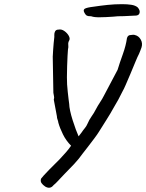

<svg xmlns="http://www.w3.org/2000/svg" viewBox="-20 -844 701 921"><path d="M627 -676Q645 -672 655 -654.5Q665 -637 659 -617Q657 -610 653.5 -602Q650 -594 647 -586Q640 -573 629 -546Q618 -519 605.5 -489.5Q593 -460 583 -437Q573 -414 569 -408Q559 -387 548 -367Q537 -347 525 -327Q509 -298 490.5 -269Q472 -240 454 -211Q448 -201 432 -179.5Q416 -158 400 -137.5Q384 -117 377 -108Q358 -81 335.5 -57Q313 -33 290 -10Q280 1 271.5 9.5Q263 18 255.5 26.5Q248 35 237 44Q221 65 197 51Q185 43 179 34Q173 25 177 13Q179 10 190 -2.5Q201 -15 216.5 -30.5Q232 -46 246 -60Q260 -74 266 -80Q283 -98 296.5 -113.5Q310 -129 321 -145Q297 -169 282 -199.5Q267 -230 260 -255Q259 -263 256 -270.5Q253 -278 253 -286L238 -366Q241 -375 239 -382.5Q237 -390 236 -399L233 -574Q233 -570 233.5 -580Q234 -590 235 -606Q236 -622 237.5 -637.5Q239 -653 240 -661Q241 -666 240.5 -676Q240 -686 244.5 -694Q249 -702 261 -702Q275 -705 289 -695Q303 -685 310 -672Q317 -659 312 -650Q306 -640 307.5 -629Q309 -618 306 -606Q305 -598 304 -576Q303 -554 302 -526.5Q301 -499 301 -473.5Q301 -448 302 -434Q302 -442 302.5 -431.5Q303 -421 305 -403Q307 -385 309 -368Q311 -351 312 -345Q312 -333 316.5 -312Q321 -291 328.5 -267.5Q336 -244 343.5 -223.5Q351 -203 357 -190L371 -208Q379 -220 387 -229.5Q395 -239 400 -251Q408 -270 419.5 -286Q431 -302 439 -318Q449 -337 460 -353.5Q471 -370 479 -386L544 -509Q554 -542 569 -583.5Q584 -625 589 -661Q593 -676 607 -676Q610 -676 616.5 -677Q623 -678 627 -676ZM452 -761Q445 -761 435.5 -762Q426 -763 417 -766Q402 -766 396.5 -769Q391 -772 386 -781Q377 -796 386.5 -802Q396 -808 430 -812Q463 -817 496.5 -820.5Q530 -824 566 -824Q591 -824 610 -821Q629 -818 640 -809Q653 -795 649.5 -781.5Q646 -768 625 -769Q619 -769 604.5 -768Q590 -767 573.5 -766.5Q557 -766 545 -766Q538 -765 523 -764Q508 -763 489 -762Q470 -761 452 -761Z"/></svg>

Font: Caveat Medium
Style: Regular
Weight: 500
Designer: Pablo Impallari
Foundry: Pablo Impallari
Version: Version 2.000